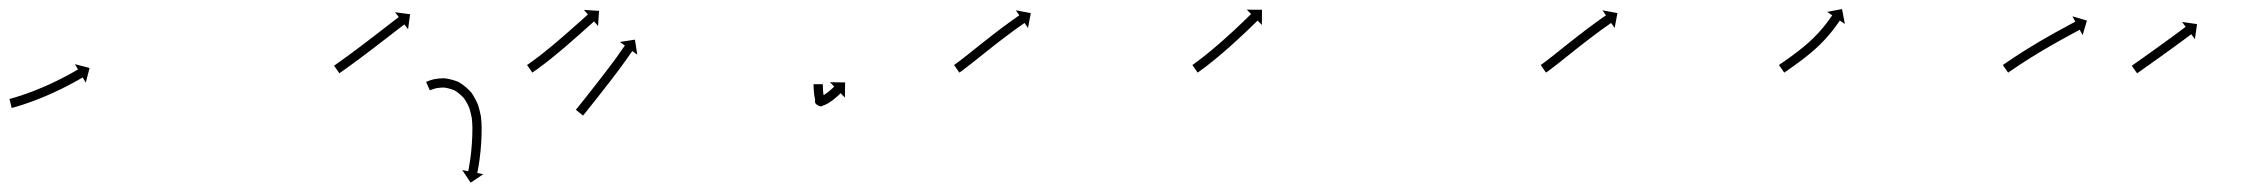

<svg xmlns="http://www.w3.org/2000/svg" viewBox="-25 -259 4898 415"><path d="M-3.4 -45.4C-3.8 -45.3 -4.2 -45.3 -4.5 -45.2L0.2 -25.7C0.6 -25.8 1 -25.9 1.4 -26C1.4 -26 1.4 -26 1.4 -26C1.5 -26 1.5 -26 1.5 -26C3.1 -26.5 4.6 -26.9 6.2 -27.3C6.2 -27.3 6.2 -27.3 6.2 -27.3C6.3 -27.3 6.3 -27.3 6.3 -27.3C8.8 -28 11.4 -28.8 14 -29.5C14 -29.5 14 -29.5 14 -29.5C14 -29.6 14 -29.6 14 -29.6C17.4 -30.6 20.8 -31.6 24.1 -32.7C24.1 -32.7 24.1 -32.7 24.1 -32.7C24.2 -32.7 24.2 -32.7 24.2 -32.7C28.2 -34 32.2 -35.4 36.1 -36.8C36.1 -36.8 36.1 -36.8 36.2 -36.8C36.2 -36.8 36.2 -36.8 36.2 -36.8C40.6 -38.4 45.1 -40 49.5 -41.6C49.5 -41.6 49.5 -41.6 49.5 -41.6C49.5 -41.6 49.6 -41.7 49.6 -41.7C54.3 -43.5 59 -45.3 63.7 -47.2C63.7 -47.2 63.7 -47.2 63.7 -47.2C63.8 -47.2 63.8 -47.2 63.8 -47.2C68.6 -49.2 73.4 -51.2 78.2 -53.3C78.2 -53.3 78.3 -53.3 78.3 -53.3C78.3 -53.3 78.3 -53.3 78.3 -53.3C83.1 -55.4 87.9 -57.5 92.7 -59.7C92.7 -59.7 92.7 -59.7 92.7 -59.7C92.7 -59.7 92.7 -59.8 92.7 -59.8C97.3 -61.9 101.9 -64.1 106.5 -66.3C106.5 -66.3 106.5 -66.3 106.5 -66.3C106.5 -66.3 106.6 -66.3 106.6 -66.3C110.8 -68.4 115.1 -70.5 119.3 -72.7C119.3 -72.7 119.3 -72.7 119.3 -72.7C119.3 -72.7 119.4 -72.7 119.4 -72.7C123.1 -74.7 126.9 -76.7 130.6 -78.7C130.6 -78.7 130.7 -78.7 130.7 -78.7C130.7 -78.7 130.7 -78.7 130.7 -78.7C133.9 -80.4 137 -82.2 140.2 -83.9C140.2 -83.9 140.2 -83.9 140.2 -83.9C140.2 -83.9 140.2 -83.9 140.2 -83.9C142.6 -85.3 145 -86.6 147.4 -88L147.4 -88L147.4 -88C149 -88.9 150.5 -89.8 152.1 -90.7L152.1 -90.7L152.1 -90.7C152.6 -91.1 153.2 -91.4 153.7 -91.7L160.4 -80.3L168.6 -112.1L136.9 -120.3L143.6 -108.9C143 -108.6 142.5 -108.3 142 -108L142 -108L142 -108C140.5 -107.1 139 -106.2 137.4 -105.4L137.5 -105.4L137.5 -105.4C135.1 -104 132.8 -102.7 130.4 -101.4C130.4 -101.4 130.4 -101.4 130.4 -101.4C130.4 -101.4 130.4 -101.4 130.4 -101.4C127.3 -99.7 124.3 -98 121.2 -96.3C121.2 -96.3 121.2 -96.3 121.2 -96.3C121.2 -96.3 121.2 -96.3 121.2 -96.3C117.5 -94.3 113.8 -92.4 110.1 -90.5C110.1 -90.5 110.2 -90.5 110.2 -90.5C110.2 -90.5 110.2 -90.5 110.2 -90.5C106.1 -88.4 101.9 -86.3 97.7 -84.3C97.7 -84.3 97.7 -84.3 97.7 -84.3C97.8 -84.3 97.8 -84.3 97.8 -84.3C93.3 -82.1 88.8 -80 84.3 -77.9C84.3 -77.9 84.3 -77.9 84.3 -77.9C84.3 -77.9 84.4 -77.9 84.4 -77.9C79.7 -75.8 75 -73.7 70.3 -71.6C70.3 -71.6 70.3 -71.6 70.3 -71.6C70.4 -71.7 70.4 -71.7 70.4 -71.7C65.7 -69.6 60.9 -67.7 56.2 -65.7C56.2 -65.7 56.2 -65.7 56.2 -65.7C56.2 -65.7 56.3 -65.7 56.3 -65.7C51.7 -63.9 47.1 -62.1 42.4 -60.3C42.4 -60.3 42.5 -60.3 42.5 -60.4C42.5 -60.4 42.5 -60.4 42.5 -60.4C38.2 -58.8 33.9 -57.2 29.5 -55.6C29.5 -55.6 29.5 -55.6 29.6 -55.6C29.6 -55.7 29.6 -55.7 29.6 -55.7C25.7 -54.3 21.8 -53 17.9 -51.7C17.9 -51.7 18 -51.7 18 -51.7C18 -51.7 18 -51.8 18 -51.8C14.8 -50.7 11.5 -49.7 8.2 -48.7C8.2 -48.7 8.2 -48.7 8.3 -48.7C8.3 -48.7 8.3 -48.7 8.3 -48.7C5.8 -48 3.4 -47.3 0.9 -46.6C0.9 -46.6 0.9 -46.6 0.9 -46.6C0.9 -46.6 1 -46.6 1 -46.6C-0.5 -46.2 -2 -45.8 -3.5 -45.4C-3.5 -45.4 -3.5 -45.4 -3.5 -45.4C-3.4 -45.4 -3.4 -45.4 -3.4 -45.4Z M698.6 -118.1C698.1 -117.8 697.6 -117.4 697 -117L708.5 -100.7C709 -101 709.6 -101.4 710.1 -101.8C711.6 -102.8 713.1 -103.9 714.6 -104.9L714.6 -104.9L714.6 -104.9C716.9 -106.6 719.3 -108.3 721.6 -109.9L721.6 -109.9L721.6 -109.9C724.6 -112.1 727.6 -114.2 730.6 -116.4L730.6 -116.4L730.7 -116.4C734.2 -119 737.8 -121.6 741.3 -124.2L741.3 -124.2L741.3 -124.2C745.3 -127.1 749.2 -130 753.2 -132.9L753.2 -133L753.2 -133C757.4 -136.1 761.6 -139.3 765.8 -142.4L765.8 -142.4L765.8 -142.4C770.2 -145.7 774.5 -149 778.8 -152.3L778.9 -152.3L778.9 -152.3C783.2 -155.6 787.5 -158.9 791.9 -162.3L791.9 -162.3L791.9 -162.3C796.1 -165.5 800.3 -168.7 804.5 -172C808.4 -175 812.4 -178.1 816.3 -181.1C819.8 -183.8 823.4 -186.6 826.9 -189.3C829.9 -191.6 832.9 -193.9 835.9 -196.2C838.3 -198 840.6 -199.8 842.9 -201.6C844.4 -202.7 845.9 -203.9 847.4 -205C848 -205.4 848.5 -205.8 849 -206.2L857 -195.8L861.4 -228.2L828.9 -232.6L836.9 -222.1C836.4 -221.7 835.8 -221.3 835.3 -220.9C833.8 -219.8 832.3 -218.6 830.8 -217.5C828.4 -215.7 826.1 -213.9 823.7 -212.1C820.7 -209.8 817.7 -207.4 814.7 -205.1C811.2 -202.4 807.6 -199.7 804.1 -196.9C800.1 -193.9 796.2 -190.8 792.3 -187.8C788.1 -184.6 783.9 -181.4 779.7 -178.1L779.7 -178.1L779.7 -178.1C775.4 -174.8 771.1 -171.5 766.7 -168.2L766.7 -168.2L766.7 -168.2C762.4 -164.9 758.1 -161.7 753.8 -158.4L753.8 -158.4L753.8 -158.4C749.6 -155.3 745.4 -152.1 741.2 -149L741.2 -149L741.2 -149C737.3 -146.1 733.4 -143.2 729.5 -140.3L729.5 -140.3L729.5 -140.3C726 -137.7 722.4 -135.2 718.9 -132.6L718.9 -132.6L718.9 -132.6C715.9 -130.5 713 -128.3 710 -126.2L710 -126.2L710 -126.2C707.7 -124.5 705.4 -122.9 703.1 -121.3L703.1 -121.3L703.1 -121.3C701.6 -120.2 700.1 -119.2 698.6 -118.1ZM899.7 -83.5C898.5 -83 897.3 -82.5 896 -81.9L904.1 -63.7C905.3 -64.2 906.4 -64.6 907.5 -65.1C907.5 -65.1 907.5 -65.1 907.4 -65.1C907.3 -65 907.2 -65 907.2 -65C910.5 -66.3 913.9 -67.3 917.3 -68.3C917.3 -68.3 917.2 -68.2 917 -68.2C916.8 -68.1 916.7 -68.1 916.7 -68.1C922.6 -69.3 928.7 -69.8 934.8 -69.8C934.8 -69.8 934.5 -69.9 934.2 -69.9C933.9 -69.9 933.6 -69.9 933.6 -69.9C942.1 -69 950.4 -66.6 958.2 -63.4C958.3 -63.4 957.9 -63.6 957.6 -63.7C957.2 -63.9 956.9 -64.1 956.9 -64.1C964.8 -59.2 972.1 -53.2 978.3 -46.2C978.3 -46.2 978.1 -46.5 977.9 -46.7C977.7 -47 977.5 -47.2 977.5 -47.2C982.4 -40.2 986.5 -32.7 989.7 -24.8C989.7 -24.8 989.6 -25 989.6 -25.2C989.5 -25.4 989.4 -25.6 989.4 -25.6C991.7 -18.3 993.5 -10.8 994.8 -3.2C994.8 -3.2 994.8 -3.4 994.8 -3.5C994.8 -3.6 994.8 -3.8 994.8 -3.8C995.5 3.2 996 10.3 996.1 17.4C996.1 17.4 996.1 17.3 996.1 17.2C996.1 17.2 996.1 17.1 996.1 17.1C996.1 23 996 28.9 995.8 34.8C995.8 34.8 995.8 34.8 995.8 34.7C995.8 34.7 995.8 34.7 995.8 34.7C995.6 40.4 995.3 46.1 994.9 51.8C994.9 51.8 994.9 51.7 994.9 51.7C994.9 51.7 994.9 51.7 994.9 51.7C994.5 57 994.1 62.3 993.5 67.7C993.5 67.7 993.5 67.6 993.5 67.6C993.6 67.6 993.6 67.6 993.6 67.6C993 72.3 992.5 77.1 991.9 81.9C991.9 81.9 991.9 81.9 991.9 81.8C991.9 81.8 991.9 81.8 991.9 81.8C991.3 85.8 990.7 89.9 990.1 93.9C990.1 93.9 990.1 93.9 990.1 93.8C990.1 93.8 990.1 93.8 990.1 93.8C989.6 96.9 989.1 100 988.5 103.1C988.5 103.1 988.5 103.1 988.6 103.1C988.6 103.1 988.6 103 988.6 103C988.2 105 987.8 107 987.4 109L987.4 109L987.4 109C987.3 109.7 987.2 110.4 987 111.1L974.1 108.5L992.3 135.8L1019.5 117.6L1006.6 115C1006.8 114.3 1006.9 113.6 1007.1 112.9L1007.1 112.8L1007.1 112.8C1007.5 110.8 1007.8 108.7 1008.2 106.7C1008.2 106.7 1008.2 106.7 1008.2 106.6C1008.2 106.6 1008.2 106.6 1008.2 106.6C1008.8 103.4 1009.3 100.2 1009.9 97C1009.9 97 1009.9 97 1009.9 97C1009.9 97 1009.9 97 1009.9 97C1010.5 92.8 1011.1 88.7 1011.7 84.5C1011.7 84.5 1011.7 84.5 1011.7 84.5C1011.7 84.4 1011.7 84.4 1011.7 84.4C1012.3 79.5 1012.9 74.6 1013.4 69.7C1013.4 69.7 1013.4 69.7 1013.4 69.6C1013.4 69.6 1013.5 69.6 1013.5 69.6C1014 64.1 1014.4 58.6 1014.9 53.2C1014.9 53.2 1014.9 53.1 1014.9 53.1C1014.9 53.1 1014.9 53 1014.9 53C1015.2 47.2 1015.5 41.3 1015.8 35.5C1015.8 35.5 1015.8 35.5 1015.8 35.4C1015.8 35.4 1015.8 35.4 1015.8 35.4C1016 29.3 1016.1 23.3 1016.1 17.3C1016.1 17.3 1016.1 17.2 1016.1 17.1C1016.1 17.1 1016.1 17 1016.1 17C1016 9.3 1015.5 1.6 1014.6 -6C1014.6 -6 1014.6 -6.1 1014.6 -6.3C1014.6 -6.4 1014.6 -6.6 1014.6 -6.6C1013.1 -15 1011.1 -23.4 1008.5 -31.6C1008.5 -31.6 1008.4 -31.8 1008.3 -32C1008.3 -32.2 1008.2 -32.4 1008.2 -32.4C1004.4 -41.6 999.6 -50.4 994 -58.6C994 -58.6 993.8 -58.8 993.6 -59.1C993.4 -59.3 993.2 -59.6 993.2 -59.6C985.7 -68 976.9 -75.3 967.3 -81.2C967.2 -81.2 966.9 -81.4 966.6 -81.5C966.2 -81.7 965.9 -81.9 965.9 -81.9C956.3 -85.8 946.1 -88.7 935.7 -89.8C935.7 -89.8 935.4 -89.8 935.1 -89.8C934.8 -89.8 934.5 -89.8 934.5 -89.8C927.2 -89.8 919.9 -89.1 912.7 -87.7C912.7 -87.7 912.5 -87.6 912.3 -87.6C912.2 -87.6 912 -87.5 912 -87.5C908 -86.4 903.9 -85.2 900 -83.7C900 -83.7 900 -83.6 899.9 -83.6C899.8 -83.6 899.7 -83.5 899.7 -83.5Z M1115.8 -119.6C1115.2 -119.2 1114.7 -118.9 1114.2 -118.5L1125.6 -102.1C1126.2 -102.4 1126.7 -102.8 1127.2 -103.1L1127.2 -103.2L1127.2 -103.2C1128.6 -104.2 1130.1 -105.2 1131.5 -106.2L1131.6 -106.2L1131.6 -106.2C1133.8 -107.8 1136.1 -109.5 1138.3 -111.1L1138.3 -111.1L1138.3 -111.1C1141.2 -113.2 1144.1 -115.4 1147 -117.6C1147 -117.6 1147 -117.6 1147 -117.6C1147 -117.6 1147.1 -117.6 1147.1 -117.6C1150.5 -120.2 1153.9 -122.8 1157.3 -125.4C1157.3 -125.4 1157.3 -125.4 1157.3 -125.4C1157.3 -125.4 1157.3 -125.4 1157.3 -125.4C1161.1 -128.4 1164.8 -131.4 1168.6 -134.4L1168.6 -134.4L1168.6 -134.4C1172.6 -137.7 1176.6 -141 1180.6 -144.2L1180.6 -144.3L1180.7 -144.3C1184.8 -147.7 1188.9 -151.2 1193 -154.6L1193 -154.6L1193 -154.6C1197.1 -158.1 1201.2 -161.7 1205.3 -165.2L1205.3 -165.2L1205.3 -165.2C1209.3 -168.7 1213.2 -172.1 1217.2 -175.6L1217.2 -175.6L1217.2 -175.6C1220.9 -178.9 1224.6 -182.1 1228.3 -185.4C1231.6 -188.4 1234.9 -191.3 1238.3 -194.3C1241.1 -196.8 1243.9 -199.3 1246.7 -201.8C1248.9 -203.7 1251.1 -205.7 1253.3 -207.6C1254.7 -208.9 1256.1 -210.1 1257.5 -211.4C1258 -211.8 1258.5 -212.3 1259 -212.7L1267.7 -202.8L1269.8 -235.5L1237.1 -237.6L1245.8 -227.7C1245.3 -227.2 1244.8 -226.8 1244.3 -226.4C1242.8 -225.1 1241.4 -223.8 1240 -222.6C1237.8 -220.6 1235.6 -218.7 1233.4 -216.7C1230.6 -214.2 1227.8 -211.7 1225 -209.2C1221.6 -206.3 1218.3 -203.3 1215 -200.4C1211.3 -197.1 1207.7 -193.8 1204 -190.6L1204 -190.6L1204 -190.6C1200.1 -187.2 1196.1 -183.7 1192.2 -180.3L1192.2 -180.3L1192.2 -180.3C1188.2 -176.8 1184.1 -173.3 1180 -169.9L1180 -169.9L1180.1 -169.9C1176 -166.5 1171.9 -163 1167.9 -159.6L1167.9 -159.7L1167.9 -159.7C1164 -156.4 1160 -153.2 1156 -150L1156.1 -150L1156.1 -150C1152.4 -147 1148.7 -144.1 1145 -141.2C1145 -141.2 1145 -141.2 1145 -141.2C1145 -141.2 1145 -141.2 1145 -141.2C1141.7 -138.6 1138.3 -136.1 1135 -133.5C1135 -133.5 1135 -133.5 1135 -133.5C1135 -133.5 1135 -133.6 1135 -133.6C1132.2 -131.4 1129.4 -129.3 1126.5 -127.2L1126.5 -127.3L1126.5 -127.3C1124.4 -125.7 1122.2 -124.1 1120 -122.5L1120 -122.5L1120 -122.5C1118.6 -121.5 1117.2 -120.5 1115.7 -119.6L1115.7 -119.6ZM1220.9 -23.2C1220.5 -22.7 1220.1 -22.2 1219.7 -21.7L1235.3 -9.1C1235.7 -9.7 1236.1 -10.2 1236.5 -10.7C1237.6 -12.1 1238.8 -13.6 1240 -15C1241.8 -17.3 1243.6 -19.5 1245.4 -21.8C1247.7 -24.7 1250.1 -27.6 1252.4 -30.6C1255.2 -34.1 1257.9 -37.5 1260.7 -41C1263.8 -44.9 1266.8 -48.8 1269.9 -52.7L1269.9 -52.7L1269.9 -52.7C1273.2 -56.9 1276.4 -61 1279.7 -65.2L1279.7 -65.2L1279.7 -65.2C1283.1 -69.5 1286.4 -73.8 1289.7 -78.1L1289.8 -78.1L1289.8 -78.1C1293.1 -82.4 1296.4 -86.7 1299.7 -91L1299.7 -91.1L1299.7 -91.1C1302.9 -95.2 1306.1 -99.4 1309.3 -103.6L1309.3 -103.6L1309.3 -103.6C1312.2 -107.5 1315.1 -111.4 1318 -115.3L1318 -115.3L1318 -115.4C1320.6 -118.8 1323.1 -122.3 1325.6 -125.8C1325.6 -125.8 1325.6 -125.8 1325.6 -125.8C1325.6 -125.8 1325.6 -125.8 1325.6 -125.8C1327.7 -128.7 1329.8 -131.7 1331.8 -134.6L1331.8 -134.6L1331.8 -134.6C1333.5 -137.1 1335.3 -139.7 1337.1 -142.2L1337.1 -142.2L1337.1 -142.2C1338.2 -143.8 1339.4 -145.4 1340.5 -147L1340.5 -147L1340.5 -147C1340.9 -147.5 1341.4 -148.1 1341.8 -148.7L1352.4 -140.9L1347.4 -173.3L1315 -168.3L1325.6 -160.5C1325.2 -159.9 1324.8 -159.3 1324.4 -158.7L1324.3 -158.7L1324.3 -158.7C1323.1 -157.1 1322 -155.4 1320.8 -153.8L1320.8 -153.8L1320.8 -153.7C1318.9 -151.2 1317.1 -148.6 1315.3 -146L1315.3 -146L1315.3 -146C1313.3 -143.1 1311.3 -140.2 1309.3 -137.4C1309.3 -137.4 1309.3 -137.4 1309.3 -137.4C1309.4 -137.4 1309.4 -137.4 1309.4 -137.4C1306.9 -134 1304.4 -130.6 1301.9 -127.2L1301.9 -127.2L1301.9 -127.2C1299.1 -123.4 1296.2 -119.5 1293.3 -115.6L1293.3 -115.6L1293.3 -115.7C1290.2 -111.5 1287 -107.3 1283.8 -103.2L1283.8 -103.2L1283.8 -103.2C1280.6 -98.9 1277.2 -94.6 1273.9 -90.4L1273.9 -90.4L1273.9 -90.4C1270.6 -86.1 1267.3 -81.8 1263.9 -77.5L1263.9 -77.5L1263.9 -77.5C1260.7 -73.4 1257.4 -69.2 1254.2 -65.1L1254.2 -65.1L1254.2 -65.1C1251.1 -61.2 1248.1 -57.3 1245 -53.4C1242.3 -50 1239.5 -46.5 1236.8 -43C1234.4 -40.1 1232.1 -37.2 1229.8 -34.3C1228 -32 1226.2 -29.8 1224.4 -27.5C1223.2 -26.1 1222 -24.6 1220.9 -23.2Z M1753.5 -75.4C1753.5 -75.9 1753.5 -76.5 1753.5 -77L1733.5 -77C1733.5 -76.4 1733.5 -75.8 1733.5 -75.3C1733.5 -75.3 1733.5 -75.2 1733.5 -75.2C1733.5 -75.2 1733.5 -75.2 1733.5 -75.2C1733.5 -73.6 1733.6 -72 1733.6 -70.3C1733.6 -70.3 1733.6 -70.3 1733.6 -70.3C1733.6 -70.3 1733.6 -70.2 1733.6 -70.2C1733.7 -67.8 1733.8 -65.3 1734 -62.9C1734 -62.9 1734 -62.8 1734 -62.8C1734 -62.7 1734 -62.7 1734 -62.7C1734.2 -59.7 1734.5 -56.7 1734.9 -53.7C1734.9 -53.7 1734.9 -53.6 1734.9 -53.6C1734.9 -53.5 1734.9 -53.4 1734.9 -53.4C1735.4 -50.3 1736 -47.1 1736.7 -44C1736.7 -44 1736.7 -43.9 1736.7 -43.8C1736.8 -43.7 1736.8 -43.6 1736.8 -43.6C1737.5 -41 1738.4 -38.5 1739.4 -36.1C1739.4 -36.1 1739.5 -35.9 1739.6 -35.7C1739.7 -35.5 1739.8 -35.3 1739.8 -35.3C1740 -34.9 1740.2 -34.4 1739.8 -35.3C1739.3 -36.6 1738.5 -39.4 1739.1 -40.6C1743.4 -48.9 1744.2 -49.3 1752.4 -48.6C1753.8 -48.5 1756.9 -45.4 1755.9 -46.4C1755.9 -46.4 1755.6 -46.6 1755.4 -46.9C1755.1 -47.1 1754.8 -47.3 1754.8 -47.4C1753.3 -48.5 1751.6 -49.5 1749.9 -50.2C1744.2 -52.3 1739.9 -48 1738.5 -43C1737.1 -37.9 1738.7 -32 1744.6 -31C1746.6 -30.6 1748.7 -30.5 1750.7 -30.5C1750.7 -30.5 1751.3 -30.6 1752 -30.6C1752.6 -30.7 1753.2 -30.8 1753.3 -30.8C1754.4 -31.1 1755.6 -31.4 1756.7 -31.8C1756.7 -31.8 1756.9 -31.9 1757.1 -31.9C1757.3 -32 1757.5 -32.1 1757.5 -32.1C1760.2 -33.2 1762.8 -34.6 1765.4 -36.1C1765.4 -36.1 1765.5 -36.1 1765.6 -36.2C1765.7 -36.2 1765.8 -36.3 1765.8 -36.3C1768.6 -38.1 1771.3 -39.9 1774 -41.9C1774 -41.9 1774.1 -41.9 1774.1 -41.9C1774.2 -42 1774.2 -42 1774.2 -42C1776.6 -43.9 1779 -45.8 1781.4 -47.8C1781.4 -47.8 1781.4 -47.8 1781.5 -47.8C1781.5 -47.9 1781.5 -47.9 1781.5 -47.9C1783.4 -49.5 1785.3 -51.2 1787.1 -52.8C1787.1 -52.8 1787.1 -52.8 1787.1 -52.9C1787.1 -52.9 1787.2 -52.9 1787.2 -52.9C1788.4 -54 1789.6 -55.1 1790.7 -56.3L1790.8 -56.3L1790.8 -56.3C1791.2 -56.7 1791.6 -57.1 1792 -57.5L1801.2 -48L1801.7 -80.8L1769 -81.3L1778.1 -71.9C1777.7 -71.5 1777.3 -71.1 1776.9 -70.7L1776.9 -70.7L1776.9 -70.7C1775.8 -69.7 1774.7 -68.6 1773.6 -67.6C1773.6 -67.6 1773.6 -67.6 1773.6 -67.6C1773.6 -67.6 1773.6 -67.6 1773.6 -67.6C1771.9 -66.1 1770.2 -64.5 1768.4 -63C1768.4 -63 1768.5 -63.1 1768.5 -63.1C1768.5 -63.1 1768.6 -63.1 1768.6 -63.1C1766.4 -61.3 1764.2 -59.6 1762 -57.9C1762 -57.9 1762.1 -57.9 1762.1 -58C1762.2 -58 1762.2 -58 1762.2 -58C1759.9 -56.4 1757.5 -54.7 1755.1 -53.2C1755.1 -53.2 1755.2 -53.3 1755.3 -53.3C1755.4 -53.4 1755.5 -53.4 1755.5 -53.4C1753.6 -52.4 1751.7 -51.3 1749.6 -50.5C1749.6 -50.5 1749.8 -50.5 1750 -50.6C1750.2 -50.7 1750.4 -50.8 1750.4 -50.8C1749.8 -50.5 1749.1 -50.4 1748.5 -50.2C1748.5 -50.2 1749.1 -50.3 1749.8 -50.3C1750.5 -50.4 1751.2 -50.5 1751.1 -50.5C1750.4 -50.5 1748.3 -50.6 1748.2 -50.7C1742.2 -51.7 1738 -48 1736.8 -43.4C1735.5 -38.9 1737.2 -33.6 1742.9 -31.4C1743 -31.4 1742.6 -31.5 1742.7 -31.4C1742.7 -31.4 1742.4 -31.7 1742.2 -31.9C1741.9 -32.2 1741.6 -32.4 1741.6 -32.4C1750.4 -23.5 1762.9 -34.6 1757.4 -44.8C1757.4 -44.8 1757.5 -44.6 1757.6 -44.4C1757.7 -44.2 1757.8 -44 1757.8 -44C1757.1 -45.6 1756.5 -47.3 1756.1 -49C1756.1 -49 1756.1 -48.9 1756.1 -48.8C1756.1 -48.6 1756.2 -48.5 1756.2 -48.5C1755.6 -51.1 1755.1 -53.8 1754.7 -56.4C1754.7 -56.4 1754.7 -56.4 1754.7 -56.3C1754.7 -56.2 1754.7 -56.1 1754.7 -56.1C1754.4 -58.8 1754.1 -61.5 1753.9 -64.3C1753.9 -64.3 1753.9 -64.2 1753.9 -64.2C1753.9 -64.1 1753.9 -64.1 1753.9 -64.1C1753.8 -66.4 1753.7 -68.6 1753.6 -70.9C1753.6 -70.9 1753.6 -70.9 1753.6 -70.9C1753.6 -70.8 1753.6 -70.8 1753.6 -70.8C1753.6 -72.3 1753.5 -73.9 1753.5 -75.4C1753.5 -75.4 1753.5 -75.4 1753.5 -75.4C1753.5 -75.4 1753.5 -75.4 1753.5 -75.4Z M2038.5 -119.4C2038.1 -119.1 2037.6 -118.8 2037.2 -118.5L2048.6 -102.1C2049.1 -102.4 2049.6 -102.7 2050 -103.1L2050 -103.1L2050.1 -103.1C2051.4 -104.1 2052.8 -105 2054.2 -106C2054.2 -106 2054.2 -106 2054.2 -106C2054.2 -106.1 2054.2 -106.1 2054.2 -106.1C2056.4 -107.7 2058.6 -109.3 2060.8 -110.9C2060.8 -110.9 2060.8 -110.9 2060.8 -110.9C2060.8 -111 2060.8 -111 2060.8 -111C2063.7 -113.2 2066.6 -115.4 2069.4 -117.6L2069.4 -117.6L2069.4 -117.6C2072.9 -120.3 2076.3 -123 2079.8 -125.7L2079.8 -125.7L2079.8 -125.7C2083.6 -128.8 2087.5 -131.9 2091.4 -135C2095.6 -138.3 2099.7 -141.6 2103.9 -144.9C2108.2 -148.4 2112.6 -151.8 2116.9 -155.3L2116.9 -155.3L2116.9 -155.3C2121.3 -158.7 2125.7 -162.2 2130.1 -165.6L2130.1 -165.6L2130.1 -165.6C2134.4 -168.9 2138.7 -172.2 2143 -175.5L2143 -175.5L2143 -175.5C2147 -178.6 2151.1 -181.7 2155.2 -184.7L2155.2 -184.7L2155.2 -184.7C2158.9 -187.5 2162.6 -190.2 2166.3 -192.9L2166.3 -192.9L2166.2 -192.9C2169.4 -195.2 2172.5 -197.4 2175.7 -199.7L2175.7 -199.7L2175.7 -199.7C2178.1 -201.4 2180.6 -203.2 2183.1 -204.9L2183.1 -204.9L2183 -204.9C2184.6 -206 2186.2 -207.1 2187.8 -208.2L2187.8 -208.2L2187.8 -208.2C2188.4 -208.6 2189 -209 2189.5 -209.4L2197 -198.5L2203 -230.7L2170.7 -236.7L2178.2 -225.9C2177.6 -225.5 2177.1 -225.1 2176.5 -224.7L2176.5 -224.7L2176.5 -224.7C2174.8 -223.5 2173.2 -222.4 2171.6 -221.3L2171.6 -221.3L2171.6 -221.3C2169.1 -219.5 2166.6 -217.8 2164.1 -216L2164.1 -216L2164.1 -216C2160.9 -213.7 2157.7 -211.4 2154.5 -209.1L2154.5 -209.1L2154.5 -209C2150.7 -206.3 2147 -203.5 2143.3 -200.8L2143.2 -200.8L2143.2 -200.8C2139.1 -197.7 2135 -194.6 2130.9 -191.5L2130.9 -191.4L2130.9 -191.4C2126.5 -188.1 2122.2 -184.8 2117.8 -181.4L2117.8 -181.4L2117.8 -181.4C2113.4 -177.9 2109 -174.5 2104.6 -171L2104.5 -171L2104.5 -171C2100.2 -167.5 2095.8 -164.1 2091.4 -160.6C2087.3 -157.2 2083.1 -153.9 2078.9 -150.6C2075.1 -147.5 2071.2 -144.4 2067.3 -141.4L2067.3 -141.4L2067.4 -141.4C2064 -138.7 2060.6 -136 2057.1 -133.4L2057.2 -133.4L2057.2 -133.4C2054.4 -131.2 2051.5 -129 2048.7 -126.9C2048.7 -126.9 2048.7 -126.9 2048.7 -126.9C2048.7 -126.9 2048.7 -126.9 2048.7 -126.9C2046.6 -125.3 2044.5 -123.7 2042.4 -122.2C2042.4 -122.2 2042.4 -122.2 2042.4 -122.2C2042.4 -122.2 2042.4 -122.2 2042.4 -122.2C2041.1 -121.3 2039.8 -120.3 2038.5 -119.4L2038.5 -119.4Z M2553.7 -119.5C2553.2 -119.2 2552.7 -118.8 2552.2 -118.5L2563.6 -102.1C2564.1 -102.4 2564.6 -102.8 2565.1 -103.1L2565.1 -103.1L2565.1 -103.1C2566.6 -104.1 2568 -105.1 2569.4 -106.1C2569.4 -106.1 2569.4 -106.1 2569.4 -106.1C2569.4 -106.2 2569.4 -106.2 2569.4 -106.2C2571.6 -107.8 2573.8 -109.4 2576 -111C2576 -111 2576 -111 2576 -111C2576 -111 2576 -111 2576 -111C2578.9 -113.2 2581.7 -115.3 2584.6 -117.5C2584.6 -117.5 2584.6 -117.5 2584.6 -117.5C2584.6 -117.5 2584.6 -117.5 2584.6 -117.5C2588 -120.1 2591.3 -122.8 2594.6 -125.5C2594.6 -125.5 2594.7 -125.5 2594.7 -125.5C2594.7 -125.5 2594.7 -125.5 2594.7 -125.5C2598.4 -128.5 2602.1 -131.5 2605.8 -134.6C2605.8 -134.6 2605.8 -134.6 2605.9 -134.6C2605.9 -134.6 2605.9 -134.6 2605.9 -134.6C2609.8 -137.9 2613.8 -141.3 2617.7 -144.6L2617.7 -144.6L2617.7 -144.6C2621.8 -148.1 2625.8 -151.6 2629.8 -155.2L2629.8 -155.2L2629.9 -155.2C2633.9 -158.8 2637.9 -162.3 2641.9 -165.9L2641.9 -165.9L2641.9 -166C2645.7 -169.5 2649.6 -173 2653.4 -176.5L2653.4 -176.5L2653.4 -176.5C2657 -179.8 2660.6 -183.2 2664.1 -186.5L2664.2 -186.5L2664.2 -186.5C2667.4 -189.5 2670.5 -192.5 2673.7 -195.6L2673.7 -195.6L2673.7 -195.6C2676.4 -198.1 2679.1 -200.7 2681.7 -203.3L2681.7 -203.3L2681.7 -203.3C2683.8 -205.3 2685.8 -207.3 2687.9 -209.3L2687.9 -209.3L2687.9 -209.3C2689.2 -210.6 2690.5 -211.8 2691.8 -213.1C2692.3 -213.6 2692.8 -214.1 2693.2 -214.5L2702.5 -205.1L2702.7 -237.9L2669.9 -238.1L2679.2 -228.8C2678.7 -228.3 2678.3 -227.9 2677.8 -227.4C2676.5 -226.1 2675.2 -224.8 2673.9 -223.6L2673.9 -223.6L2673.9 -223.6C2671.9 -221.6 2669.8 -219.6 2667.8 -217.6L2667.8 -217.7L2667.8 -217.7C2665.2 -215.1 2662.5 -212.6 2659.9 -210L2659.9 -210L2659.9 -210C2656.7 -207 2653.6 -204 2650.4 -201.1L2650.5 -201.1L2650.5 -201.1C2646.9 -197.8 2643.4 -194.5 2639.9 -191.2L2639.9 -191.2L2639.9 -191.2C2636.1 -187.7 2632.3 -184.2 2628.4 -180.8L2628.5 -180.8L2628.5 -180.8C2624.5 -177.2 2620.6 -173.7 2616.6 -170.2L2616.6 -170.2L2616.6 -170.2C2612.7 -166.7 2608.7 -163.2 2604.7 -159.8L2604.7 -159.8L2604.7 -159.8C2600.8 -156.5 2596.9 -153.2 2593 -150C2593 -150 2593.1 -150 2593.1 -150C2593.1 -150 2593.1 -150 2593.1 -150C2589.4 -147 2585.8 -144 2582.1 -141C2582.1 -141 2582.1 -141.1 2582.1 -141.1C2582.2 -141.1 2582.2 -141.1 2582.2 -141.1C2578.9 -138.5 2575.6 -135.9 2572.3 -133.3C2572.3 -133.3 2572.3 -133.3 2572.3 -133.3C2572.4 -133.3 2572.4 -133.3 2572.4 -133.3C2569.6 -131.2 2566.8 -129.1 2564 -127C2564 -127 2564.1 -127 2564.1 -127C2564.1 -127 2564.1 -127.1 2564.1 -127.1C2562 -125.5 2559.8 -123.9 2557.7 -122.4C2557.7 -122.4 2557.7 -122.4 2557.7 -122.4C2557.7 -122.4 2557.7 -122.4 2557.7 -122.4C2556.4 -121.4 2555 -120.5 2553.7 -119.5L2553.7 -119.5Z M3306.5 -119.4C3306.1 -119.1 3305.6 -118.8 3305.2 -118.5L3316.6 -102.1C3317.1 -102.4 3317.6 -102.7 3318 -103.1L3318 -103.1L3318.1 -103.1C3319.4 -104.1 3320.8 -105 3322.2 -106C3322.2 -106 3322.2 -106 3322.2 -106C3322.2 -106.1 3322.2 -106.1 3322.2 -106.1C3324.4 -107.7 3326.6 -109.3 3328.8 -110.9C3328.8 -110.9 3328.8 -110.9 3328.8 -110.9C3328.8 -111 3328.8 -111 3328.8 -111C3331.7 -113.2 3334.6 -115.4 3337.4 -117.6L3337.4 -117.6L3337.4 -117.6C3340.9 -120.3 3344.3 -123 3347.8 -125.7L3347.8 -125.7L3347.8 -125.7C3351.6 -128.8 3355.5 -131.9 3359.4 -135C3363.6 -138.3 3367.7 -141.6 3371.9 -144.9C3376.2 -148.4 3380.6 -151.8 3384.9 -155.3L3384.9 -155.3L3384.9 -155.3C3389.3 -158.7 3393.7 -162.2 3398.1 -165.6L3398.1 -165.6L3398.1 -165.6C3402.4 -168.9 3406.7 -172.2 3411 -175.5L3411 -175.5L3411 -175.5C3415 -178.6 3419.1 -181.7 3423.2 -184.7L3423.2 -184.7L3423.2 -184.7C3426.9 -187.5 3430.6 -190.2 3434.3 -192.9L3434.3 -192.9L3434.2 -192.9C3437.4 -195.2 3440.5 -197.4 3443.7 -199.7L3443.7 -199.7L3443.7 -199.7C3446.1 -201.4 3448.6 -203.2 3451.1 -204.9L3451.1 -204.9L3451 -204.9C3452.6 -206 3454.2 -207.1 3455.8 -208.2L3455.8 -208.2L3455.8 -208.2C3456.4 -208.6 3457 -209 3457.5 -209.4L3465 -198.5L3471 -230.7L3438.7 -236.7L3446.2 -225.9C3445.6 -225.5 3445.1 -225.1 3444.5 -224.7L3444.5 -224.7L3444.5 -224.7C3442.8 -223.5 3441.2 -222.4 3439.6 -221.3L3439.6 -221.3L3439.6 -221.3C3437.1 -219.5 3434.6 -217.8 3432.1 -216L3432.1 -216L3432.1 -216C3428.9 -213.7 3425.7 -211.4 3422.5 -209.1L3422.5 -209.1L3422.5 -209C3418.7 -206.3 3415 -203.5 3411.3 -200.8L3411.2 -200.8L3411.2 -200.8C3407.1 -197.7 3403 -194.6 3398.9 -191.5L3398.9 -191.4L3398.9 -191.4C3394.5 -188.1 3390.2 -184.8 3385.8 -181.4L3385.8 -181.4L3385.8 -181.4C3381.4 -177.9 3377 -174.5 3372.6 -171L3372.5 -171L3372.5 -171C3368.2 -167.5 3363.8 -164.1 3359.4 -160.6C3355.3 -157.2 3351.1 -153.9 3346.9 -150.6C3343.1 -147.5 3339.2 -144.4 3335.3 -141.4L3335.3 -141.4L3335.4 -141.4C3332 -138.7 3328.6 -136 3325.1 -133.4L3325.2 -133.4L3325.2 -133.4C3322.4 -131.2 3319.5 -129 3316.7 -126.9C3316.7 -126.9 3316.7 -126.9 3316.7 -126.9C3316.7 -126.9 3316.7 -126.9 3316.7 -126.9C3314.6 -125.3 3312.5 -123.7 3310.4 -122.2C3310.4 -122.2 3310.4 -122.2 3310.4 -122.2C3310.4 -122.2 3310.4 -122.2 3310.4 -122.2C3309.1 -121.3 3307.8 -120.3 3306.5 -119.4L3306.5 -119.4Z M3821.8 -119.6C3821.2 -119.2 3820.7 -118.8 3820.2 -118.5L3831.6 -102C3832.1 -102.4 3832.7 -102.8 3833.2 -103.2C3834.7 -104.2 3836.2 -105.3 3837.8 -106.3L3837.8 -106.3L3837.8 -106.3C3840.1 -108 3842.4 -109.6 3844.8 -111.3L3844.8 -111.3L3844.8 -111.3C3847.8 -113.4 3850.8 -115.5 3853.8 -117.7L3853.8 -117.7L3853.8 -117.7C3857.3 -120.2 3860.8 -122.8 3864.2 -125.3C3864.2 -125.3 3864.2 -125.3 3864.3 -125.3C3864.3 -125.3 3864.3 -125.3 3864.3 -125.3C3868.1 -128.2 3871.8 -131 3875.6 -133.9C3875.6 -133.9 3875.6 -133.9 3875.6 -133.9C3875.6 -134 3875.6 -134 3875.6 -134C3879.5 -137 3883.4 -140.1 3887.3 -143.3C3887.3 -143.3 3887.3 -143.3 3887.3 -143.3C3887.3 -143.4 3887.4 -143.4 3887.4 -143.4C3891.2 -146.6 3895 -149.9 3898.8 -153.3C3898.8 -153.3 3898.8 -153.3 3898.8 -153.3C3898.9 -153.3 3898.9 -153.4 3898.9 -153.4C3902.6 -156.7 3906.2 -160.2 3909.8 -163.6C3909.8 -163.6 3909.8 -163.7 3909.8 -163.7C3909.9 -163.7 3909.9 -163.8 3909.9 -163.8C3913.3 -167.2 3916.6 -170.6 3919.9 -174.1C3919.9 -174.1 3919.9 -174.1 3919.9 -174.2C3920 -174.2 3920 -174.2 3920 -174.2C3923 -177.6 3926 -180.9 3928.9 -184.4C3928.9 -184.4 3928.9 -184.4 3929 -184.4C3929 -184.4 3929 -184.5 3929 -184.5C3931.6 -187.6 3934.1 -190.7 3936.7 -193.9C3936.7 -193.9 3936.7 -193.9 3936.7 -193.9C3936.7 -193.9 3936.7 -194 3936.7 -194C3938.8 -196.7 3940.9 -199.4 3943 -202.2C3943 -202.2 3943 -202.2 3943 -202.2C3943 -202.3 3943 -202.3 3943 -202.3C3944.6 -204.4 3946.2 -206.6 3947.7 -208.8C3947.7 -208.8 3947.7 -208.8 3947.7 -208.8C3947.7 -208.8 3947.7 -208.8 3947.7 -208.8C3948.7 -210.2 3949.7 -211.7 3950.7 -213.1L3950.7 -213.1L3950.7 -213.1C3951.1 -213.6 3951.4 -214.1 3951.7 -214.6L3962.6 -207.2L3956.5 -239.4L3924.3 -233.3L3935.2 -225.9C3934.9 -225.4 3934.5 -224.9 3934.2 -224.4L3934.2 -224.4L3934.2 -224.4C3933.3 -223 3932.3 -221.7 3931.4 -220.3C3931.4 -220.3 3931.4 -220.3 3931.4 -220.3C3931.4 -220.3 3931.4 -220.3 3931.4 -220.3C3929.9 -218.2 3928.4 -216.1 3926.9 -214.1C3926.9 -214.1 3926.9 -214.1 3926.9 -214.1C3926.9 -214.1 3926.9 -214.1 3926.9 -214.1C3924.9 -211.5 3922.9 -208.8 3920.9 -206.2C3920.9 -206.2 3920.9 -206.2 3920.9 -206.2C3921 -206.3 3921 -206.3 3921 -206.3C3918.6 -203.2 3916.1 -200.2 3913.6 -197.2C3913.6 -197.2 3913.6 -197.3 3913.7 -197.3C3913.7 -197.3 3913.7 -197.4 3913.7 -197.4C3910.9 -194.1 3908.1 -190.9 3905.2 -187.7C3905.2 -187.7 3905.2 -187.7 3905.2 -187.7C3905.3 -187.8 3905.3 -187.8 3905.3 -187.8C3902.1 -184.4 3899 -181.1 3895.7 -177.9C3895.7 -177.9 3895.7 -177.9 3895.8 -177.9C3895.8 -177.9 3895.8 -178 3895.8 -178C3892.4 -174.6 3888.9 -171.4 3885.4 -168.1C3885.4 -168.1 3885.4 -168.1 3885.4 -168.2C3885.5 -168.2 3885.5 -168.2 3885.5 -168.2C3881.9 -165 3878.2 -161.8 3874.5 -158.7C3874.5 -158.7 3874.5 -158.7 3874.5 -158.7C3874.5 -158.7 3874.6 -158.8 3874.6 -158.8C3870.8 -155.7 3867.1 -152.7 3863.3 -149.7C3863.3 -149.7 3863.3 -149.7 3863.3 -149.7C3863.3 -149.7 3863.4 -149.7 3863.4 -149.7C3859.7 -146.9 3856 -144.1 3852.3 -141.4C3852.3 -141.4 3852.3 -141.4 3852.3 -141.4C3852.4 -141.4 3852.4 -141.4 3852.4 -141.4C3849 -138.9 3845.5 -136.4 3842.1 -133.9L3842.1 -133.9L3842.1 -133.9C3839.2 -131.8 3836.2 -129.7 3833.3 -127.6L3833.3 -127.6L3833.3 -127.6C3830.9 -126 3828.6 -124.4 3826.3 -122.7L3826.3 -122.7L3826.3 -122.7C3824.8 -121.7 3823.3 -120.6 3821.8 -119.6Z M4305.8 -119.6C4305.2 -119.2 4304.7 -118.8 4304.1 -118.4L4315.5 -102C4316.1 -102.4 4316.7 -102.8 4317.2 -103.2L4317.2 -103.2L4317.2 -103.2C4318.8 -104.3 4320.4 -105.4 4322 -106.5L4322 -106.5L4322 -106.5C4324.4 -108.2 4326.9 -109.8 4329.4 -111.5L4329.4 -111.5L4329.4 -111.5C4332.6 -113.7 4335.8 -115.8 4339.1 -118L4339 -118L4339 -118C4342.9 -120.5 4346.7 -123 4350.6 -125.5L4350.6 -125.5L4350.5 -125.5C4354.9 -128.3 4359.2 -131 4363.5 -133.7L4363.5 -133.7L4363.5 -133.7C4368.1 -136.6 4372.8 -139.5 4377.5 -142.4L4377.4 -142.4L4377.4 -142.3C4382.3 -145.3 4387.1 -148.2 4392 -151.1L4391.9 -151L4391.9 -151C4396.8 -153.9 4401.7 -156.7 4406.5 -159.6L4406.5 -159.5L4406.5 -159.5C4411.2 -162.2 4416 -164.9 4420.7 -167.6L4420.7 -167.6L4420.7 -167.6C4425.1 -170.1 4429.6 -172.5 4434 -175L4434 -175L4434 -175C4437.9 -177.1 4441.9 -179.3 4445.9 -181.5L4445.9 -181.5L4445.9 -181.5C4449.2 -183.3 4452.6 -185.1 4455.9 -186.9C4458.5 -188.3 4461 -189.7 4463.6 -191.1C4465.2 -191.9 4466.9 -192.8 4468.5 -193.7C4469.1 -194 4469.6 -194.3 4470.2 -194.7L4476.5 -183.1L4485.8 -214.5L4454.4 -223.8L4460.7 -212.2C4460.1 -211.9 4459.5 -211.6 4459 -211.3C4457.3 -210.4 4455.7 -209.5 4454.1 -208.7C4451.5 -207.3 4448.9 -205.9 4446.4 -204.5C4443 -202.7 4439.7 -200.9 4436.3 -199L4436.3 -199L4436.3 -199C4432.3 -196.9 4428.3 -194.7 4424.4 -192.5L4424.3 -192.5L4424.3 -192.5C4419.9 -190 4415.4 -187.5 4410.9 -185L4410.9 -185L4410.9 -185C4406.1 -182.3 4401.3 -179.6 4396.6 -176.9L4396.6 -176.9L4396.5 -176.9C4391.6 -174 4386.7 -171.2 4381.8 -168.3L4381.8 -168.3L4381.8 -168.3C4376.8 -165.3 4372 -162.4 4367.1 -159.4L4367.1 -159.4L4367 -159.4C4362.3 -156.5 4357.6 -153.6 4352.9 -150.7L4352.9 -150.7L4352.9 -150.7C4348.5 -147.9 4344.1 -145.1 4339.7 -142.3L4339.7 -142.3L4339.7 -142.3C4335.8 -139.8 4331.9 -137.2 4328 -134.7L4328 -134.7L4328 -134.6C4324.7 -132.5 4321.5 -130.3 4318.2 -128.1L4318.2 -128.1L4318.2 -128.1C4315.7 -126.4 4313.2 -124.7 4310.7 -123L4310.6 -122.9L4310.6 -122.9C4309 -121.8 4307.4 -120.7 4305.8 -119.6L4305.8 -119.6Z M4584.1 -117.8C4583.6 -117.5 4583.2 -117.1 4582.7 -116.8L4594.3 -100.5C4594.8 -100.8 4595.2 -101.2 4595.7 -101.5C4596.9 -102.4 4598.2 -103.3 4599.4 -104.1C4601.4 -105.5 4603.3 -106.9 4605.3 -108.3C4607.8 -110.1 4610.3 -111.9 4612.8 -113.7C4615.8 -115.8 4618.8 -117.9 4621.8 -120C4625.1 -122.4 4628.4 -124.7 4631.7 -127.1C4635.3 -129.6 4638.8 -132.1 4642.4 -134.7C4646 -137.3 4649.6 -139.9 4653.3 -142.5C4656.9 -145.1 4660.6 -147.8 4664.2 -150.4L4664.2 -150.4L4664.2 -150.4C4667.7 -152.9 4671.2 -155.5 4674.7 -158L4674.7 -158L4674.7 -158C4678 -160.4 4681.3 -162.8 4684.5 -165.2L4684.5 -165.2L4684.5 -165.2C4687.5 -167.3 4690.4 -169.5 4693.3 -171.6L4693.3 -171.6L4693.3 -171.6C4695.8 -173.5 4698.2 -175.3 4700.7 -177.1C4702.6 -178.5 4704.5 -179.9 4706.4 -181.3C4707.6 -182.3 4708.8 -183.2 4710 -184.1C4710.4 -184.4 4710.9 -184.7 4711.3 -185L4719.2 -174.5L4723.8 -206.9L4691.4 -211.6L4699.3 -201C4698.9 -200.7 4698.4 -200.4 4698 -200.1C4696.8 -199.2 4695.6 -198.3 4694.4 -197.4C4692.5 -196 4690.6 -194.6 4688.7 -193.2C4686.3 -191.4 4683.9 -189.5 4681.4 -187.7L4681.4 -187.7L4681.4 -187.7C4678.5 -185.6 4675.6 -183.5 4672.7 -181.3L4672.7 -181.3L4672.7 -181.3C4669.5 -178.9 4666.2 -176.6 4662.9 -174.2L4662.9 -174.2L4662.9 -174.2C4659.5 -171.7 4656 -169.1 4652.5 -166.6L4652.5 -166.6L4652.5 -166.6C4648.9 -164 4645.2 -161.4 4641.6 -158.8C4638 -156.1 4634.3 -153.5 4630.7 -150.9C4627.2 -148.4 4623.7 -145.9 4620.1 -143.4C4616.8 -141 4613.5 -138.7 4610.2 -136.3C4607.2 -134.2 4604.2 -132.1 4601.3 -130C4598.7 -128.2 4596.2 -126.4 4593.7 -124.6C4591.7 -123.2 4589.8 -121.8 4587.8 -120.5C4586.6 -119.6 4585.3 -118.7 4584.1 -117.8Z"/></svg>

Font: FRB American Cursive Just Arrows Ultra
Style: Bold Italic
Weight: 1000
Italic angle: -25°
Version: Version 2.0;Modular Font Editor K font №1